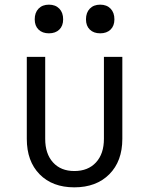

<svg xmlns="http://www.w3.org/2000/svg" viewBox="-20 -794 640 824"><path d="M299 10Q205 10 150 -46Q95 -102 95 -198V-550H174V-198Q174 -134 207.5 -97Q241 -60 299 -60Q358 -60 392 -97Q426 -134 426 -198V-550H505V-198Q505 -102 449 -46Q393 10 299 10ZM410 -651Q382 -651 365.5 -667Q349 -683 349 -711Q349 -740 365.5 -757Q382 -774 410 -774Q438 -774 454.5 -757Q471 -740 471 -711Q471 -683 454.5 -667Q438 -651 410 -651ZM190 -651Q162 -651 145.5 -667Q129 -683 129 -711Q129 -740 145.5 -757Q162 -774 190 -774Q218 -774 234.5 -757Q251 -740 251 -711Q251 -683 234.5 -667Q218 -651 190 -651Z"/></svg>

Font: JetBrains Mono NL Light
Style: Regular
Weight: 300
Monospace: yes
Designer: Philipp Nurullin, Konstantin Bulenkov
Foundry: JetBrains
Version: Version 2.305; ttfautohint (v1.8.4.7-5d5b)